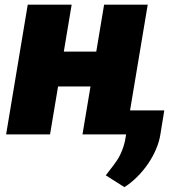

<svg xmlns="http://www.w3.org/2000/svg" viewBox="-20 -565 759 807"><path d="M96.6 -545.5H281.2L248.2 -348H384.6L417.6 -545.5H600.9L526.6 -100.9H670.5L654.8 -4.3Q650.2 28.4 636.2 61.4Q622.2 94.5 601.6 124.3Q581 154.1 555.6 179.3Q530.2 204.5 502.8 221.6L424.7 171.9Q431.8 162.3 439.6 152.3Q447.4 142.4 455.6 131.7Q463.8 121.1 471.9 108.8Q480.1 96.6 487 81.7Q494 66.8 499.6 49Q505.3 31.2 508.5 9.9L511.4 -8.5L509.9 0H326.7L360.4 -201.7H224.1L190.3 0H5.7Z"/></svg>

Font: Inter P Black
Style: Italic
Weight: 900
Italic angle: -9.40001°
Designer: Rasmus Andersson
Foundry: rsms
Version: Version 3.018;git-588b23468